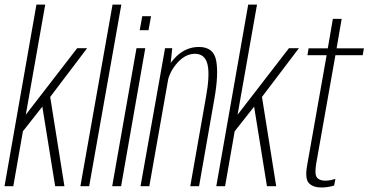

<svg xmlns="http://www.w3.org/2000/svg" viewBox="-40 -805 1594 830"><path d="M-20.5 0H17.5L59 -237.5L143 -344L198.5 0H238.5L177 -386L336.5 -596.5H293.5L71.5 -309L155.5 -785H117.5Z M307.5 0H345.5L484.5 -785H446.5Z M445 0H483.5L588 -596.5H550ZM575 -735 564 -674.5H602L613 -735Z M567.5 0H605.5L695.5 -510L704.5 -596.5H673.5ZM782.5 0H820.5L887 -379.5Q905.5 -484.5 894.5 -543.2Q883.5 -602 820 -602Q763.5 -602 720.8 -559.5Q678 -517 668.5 -465L683 -445Q691.5 -494 726.5 -533.2Q761.5 -572.5 802.5 -572.5Q846 -572.5 857 -526.8Q868 -481 850 -383Z M895 0H933L974.5 -237.5L1058.5 -344L1114 0H1154L1092.5 -386L1252 -596.5H1209L987 -309L1071 -785H1033Z M1349.5 5.5Q1377.5 5.5 1404.5 -3L1410 -32Q1387.5 -24 1366 -24Q1340 -24 1329.5 -38.5Q1319 -53 1327.5 -101L1410 -566.5H1528L1533 -596H1415L1437 -723.5H1399L1377 -596H1294L1289 -566.5H1372L1287.5 -89Q1277.5 -32 1295.5 -13.2Q1313.5 5.5 1349.5 5.5Z"/></svg>

Font: Anybody Condensed ExtraLight
Style: Italic
Weight: 250
Width: 3
Italic angle: -10°
Version: Version 1.113;gftools[0.9.25]